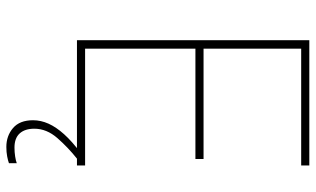

<svg xmlns="http://www.w3.org/2000/svg" viewBox="-210 -544 971 590"><g transform="rotate(90 275.0 -248.5)"><path d="M103 0V-714H488V-689H129V-389H468V-364H129V-25H488V0ZM375 131Q375 160 389.5 176Q404 192 433 192Q447 192 460 190Q473 188 481 185V209Q473 212 460 214.5Q447 217 431 217Q397 217 373 196.5Q349 176 349 135Q349 111 359.5 87.5Q370 64 392 39.5Q414 15 449 -11L467 0Q433 27 404 60Q375 93 375 131Z"/></g></svg>

Font: Noto Sans Symbols Thin
Style: Regular
Weight: 250
Version: Version 2.002